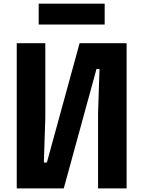

<svg xmlns="http://www.w3.org/2000/svg" viewBox="-20 -1038 790 1058"><path d="M520.3 0V-412L528.3 -657.7H511.7L331.4 0H72.3V-800H229.7V-388L221.7 -142.3H238.3L418.6 -800H677.7V0ZM193.2 -1017.9H556.8V-902.9H193.2Z"/></svg>

Font: Martian Mono VF sWd Rg
Style: Regular
Weight: 400
Width: 6
Monospace: yes
Designer: Roman Shamin
Foundry: Evil Martians
Version: Version 1.100